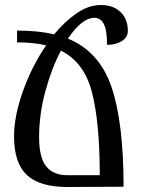

<svg xmlns="http://www.w3.org/2000/svg" viewBox="-20 -746 593 766"><path d="M473 -1 248 0Q138 0 87 -48Q36 -96 36 -202Q36 -282 71.5 -382Q107 -482 164 -565Q114 -577 48 -577V-624Q133 -624 196 -609Q239 -661 286.5 -693.5Q334 -726 382 -726Q432 -726 461 -698Q490 -670 490 -623Q490 -597 466 -582Q442 -567 407 -567Q407 -626 394 -650.5Q381 -675 357 -675Q307 -675 251 -592Q376 -541 424.5 -400Q473 -259 473 -1ZM248 -47H378Q378 -257 347 -377.5Q316 -498 223 -544Q186 -474 161 -382Q136 -290 136 -199Q136 -117 164.5 -82Q193 -47 248 -47Z"/></svg>

Font: Noto Serif Armenian Condensed Regular
Style: Regular
Weight: 400
Width: 3
Designer: Monotype Design Team
Foundry: Monotype Imaging Inc.
Version: Version 1.900